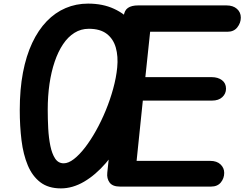

<svg xmlns="http://www.w3.org/2000/svg" viewBox="-20 -1034 1354 1064"><path d="M317.5 10Q248 10 203.5 -24Q159 -58 134 -117.8Q109 -177.5 99.2 -256.2Q89.5 -335 89.5 -424Q89.5 -538.5 107.2 -631.8Q125 -725 158.5 -796.2Q192 -867.5 238.8 -916Q285.5 -964.5 343.5 -989.2Q401.5 -1014 468 -1014Q549.5 -1014 611.8 -985.2Q674 -956.5 715 -907.2Q756 -858 774.2 -795Q792.5 -732 785.5 -663.5Q775.5 -562.5 745 -464.8Q714.5 -367 668.8 -281.2Q623 -195.5 566.2 -130Q509.5 -64.5 446 -27.2Q382.5 10 317.5 10ZM333 -129Q359 -129 389.2 -152.2Q419.5 -175.5 451 -216.2Q482.5 -257 512 -309.8Q541.5 -362.5 566 -422Q590.5 -481.5 607.2 -542.5Q624 -603.5 629.5 -659.5Q635.5 -721.5 621.8 -770Q608 -818.5 571.5 -846.5Q535 -874.5 472 -874.5Q428.5 -874.5 392.8 -852.2Q357 -830 329.5 -789Q302 -748 283 -692Q264 -636 254.2 -568.8Q244.5 -501.5 244.5 -426.5Q244.5 -375 247.2 -322.5Q250 -270 259 -226Q268 -182 285.5 -155.5Q303 -129 333 -129ZM645 0Q604 0 587.5 -22.2Q571 -44.5 574.5 -76.5L665.5 -944Q669 -976.5 689 -990.2Q709 -1004 745 -1004H1235.5Q1271.5 -1004 1293 -985Q1314.5 -966 1314.5 -936.5Q1314.5 -907 1295.2 -882.5Q1276 -858 1240.5 -858H812L785.5 -606.5H1153.5Q1187.5 -606.5 1210 -589.8Q1232.5 -573 1232.5 -542.5Q1232.5 -515 1212 -495.8Q1191.5 -476.5 1154.5 -476.5H771.5L737 -142.5H1144.5Q1181.5 -142.5 1202 -123Q1222.5 -103.5 1222.5 -76Q1222.5 -46 1203.8 -23Q1185 0 1149.5 0Z"/></svg>

Font: Edu NSW ACT Hand Pre
Style: Regular
Weight: 400
Designer: Tina and Corey Anderson, Eben Sorkin, Mirko Velimirovic
Foundry: Sorkin Type Co.
Version: Version 2.000